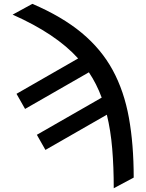

<svg xmlns="http://www.w3.org/2000/svg" viewBox="-20 -785 774 1018"><path d="M46.9 -707.4 151.6 -764.6Q309.3 -697.1 413.4 -610.6Q517.4 -524.1 577.8 -412.8Q638.1 -301.5 663.5 -160.5Q688.9 -19.5 688.9 156.6L583.1 213.1Q583.1 99.4 574.9 2.7Q566.8 -94.1 546.5 -176.8L220.9 9.9L175.4 -70.3L519.2 -267.4Q492.2 -340.6 451.3 -401.6L112.9 -207.4L67.5 -287.6L394.2 -475.1Q276.3 -605.8 46.9 -707.4Z"/></svg>

Font: Inter Zeller Medium
Style: Regular
Weight: 500
Designer: Rasmus Andersson; Joe Bland
Foundry: zeller
Version: Version 3.015;git-dec3a8cb1